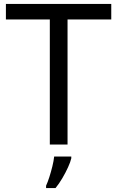

<svg xmlns="http://www.w3.org/2000/svg" viewBox="-20 -734 596 975"><path d="M323 0H233V-635H10V-714H545V-635H323ZM342 70Q338 88 325.5 115.5Q313 143 296.5 171Q280 199 262 221H214V209Q222 192 230.5 165.5Q239 139 246 110.5Q253 82 255 61H342Z"/></svg>

Font: Noto Sans Lao UI
Style: Regular
Weight: 400
Designer: Monotype Design Team
Foundry: Monotype Imaging Inc.
Version: Version 2.000